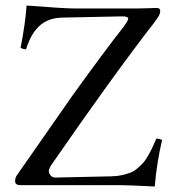

<svg xmlns="http://www.w3.org/2000/svg" viewBox="-20 -676 638 701"><path d="M544.9 4.9Q445.3 0 418.5 0H54.2Q35.2 0 35.2 -15.1Q35.2 -27.8 43 -38.1L242.2 -323.7Q361.8 -490.2 432.1 -579.1Q448.2 -601.6 448.2 -607.9Q448.2 -616.7 423.8 -616.2L209 -611.8Q155.3 -610.8 123.5 -581.1Q91.8 -551.3 75.2 -496.1Q70.3 -496.1 67.6 -496.6Q64.9 -497.1 61.8 -498.5Q58.6 -500 55.2 -501Q72.8 -592.3 77.1 -655.8Q213.4 -645 257.8 -645H479Q496.1 -645 522 -646Q547.9 -647 551.8 -647Q564.9 -647 564.9 -636.2Q564.9 -627.4 560.5 -619.1Q556.2 -610.8 541 -590.8Q396 -404.3 166 -71.8Q158.2 -57.6 158.2 -51.8Q158.2 -43.5 164.8 -35.4Q171.4 -27.3 183.1 -27.8L386.2 -32.2Q408.2 -32.7 426.8 -36.9Q445.3 -41 458.5 -46.6Q471.7 -52.2 484.1 -63.5Q496.6 -74.7 504.2 -83.3Q511.7 -91.8 520.8 -107.7Q529.8 -123.5 534.2 -132.8L546.9 -161.1Q549.3 -167 550.8 -169.9Q556.6 -169.9 560.1 -169.2Q563.5 -168.5 566.7 -167Q569.8 -165.5 571.8 -165Q552.7 -84 544.9 4.9Z"/></svg>

Font: Linux Libertine Display G
Style: Regular
Weight: 400
Designer: Philipp H. Poll
Foundry: Philipp H. Poll
Version: Version 5.0.9